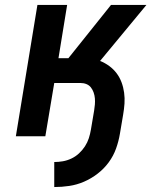

<svg xmlns="http://www.w3.org/2000/svg" viewBox="-20 -550 640 775"><path d="M199 205V104Q216 104 233.5 101Q251 98 268 90Q285 82 299 69Q313 56 323 40.5Q333 25 338.5 8Q344 -9 347 -27L360 -104Q362 -116 363 -128.5Q364 -141 363 -153Q362 -165 358 -176.5Q354 -188 347 -197Q340 -206 329 -210.5Q318 -215 305 -215H199L163 0H44L131 -530H251L216 -315H256L428 -530H571L384 -304Q404 -296 421 -283.5Q438 -271 450.5 -254.5Q463 -238 470.5 -218Q478 -198 481 -176Q484 -154 482.5 -132Q481 -110 477 -87L464 -10Q459 20 448.5 49.5Q438 79 419 105Q400 131 374 151Q348 171 319 183.5Q290 196 259.5 200.5Q229 205 199 205Z"/></svg>

Font: Iosevka Curly Extended Oblique
Style: Bold
Weight: 700
Width: 7
Italic angle: -9°
Monospace: yes
Designer: Belleve Invis
Foundry: Belleve Invis
Version: Version 11.1.0; ttfautohint (v1.8.3)